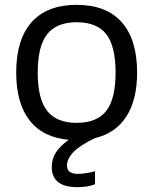

<svg xmlns="http://www.w3.org/2000/svg" viewBox="-20 -570 634 794"><path d="M300 204Q194 204 194 120Q194 89 210 62.5Q226 36 264 8Q158 -1 102.5 -72Q47 -143 47 -270Q47 -407 111 -478.5Q175 -550 297 -550Q419 -550 483 -478.5Q547 -407 547 -270Q547 -157 502.5 -88Q458 -19 373 1Q312 30 284.5 58Q257 86 257 115Q257 149 303 149Q317 149 336.5 146Q356 143 373 138V192Q343 204 300 204ZM297 -62Q381 -62 419.5 -111.5Q458 -161 458 -270Q458 -379 419.5 -428.5Q381 -478 297 -478Q214 -478 175 -428.5Q136 -379 136 -270Q136 -161 175 -111.5Q214 -62 297 -62Z"/></svg>

Font: Encode Sans Normal
Style: Regular
Weight: 400
Designer: Pablo Impallari, Andres Torresi
Foundry: Pablo Impallari, Andres Torresi
Version: Version 1.000; ttfautohint (v1.00) -l 8 -r 50 -G 200 -x 14 -